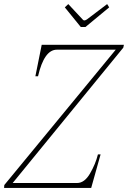

<svg xmlns="http://www.w3.org/2000/svg" viewBox="-32 -919 626 939"><path d="M285 -883 302 -899 372 -824Q375 -819 381 -819Q385 -819 393 -824L492 -899L502 -883L386 -787H363ZM-11 -14 534 -676H246Q184 -676 154 -546H141L172 -700H574L571 -686L30 -24H345Q381 -24 408 -70Q435 -116 447 -164H460L414 0H-12Z"/></svg>

Font: Taviraj Thin
Style: Italic
Weight: 250
Italic angle: -12°
Designer: Katatrad Team
Foundry: CadsonDemak
Version: Version 1.001